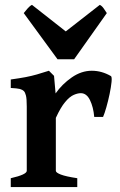

<svg xmlns="http://www.w3.org/2000/svg" viewBox="-20 -754 484 774"><path d="M427.2 -447.3Q431.6 -444.3 429.7 -423.8Q427.7 -403.3 421.9 -375.2Q416 -347.2 408.7 -321.5Q401.4 -295.9 395.5 -282.7H359.9Q356.4 -322.3 342.8 -350.3Q329.1 -378.4 305.7 -378.4Q293 -378.4 276.9 -371.3Q260.7 -364.3 242.7 -342.8Q224.6 -321.3 205.1 -278.8V-65.4Q205.1 -58.1 225.3 -50.3Q245.6 -42.5 291.5 -35.6V0H23.4V-35.6Q87.9 -50.3 87.9 -65.4V-324.2Q87.9 -356.4 84.5 -369.1Q81.1 -381.8 76.7 -386.2Q70.3 -392.6 60.3 -395.3Q50.3 -397.9 23.4 -399.4V-433.6Q59.1 -438.5 83.3 -443.1Q107.4 -447.8 128.7 -453.9Q149.9 -460 177.2 -468.8L197.8 -448.2L204.1 -377.4Q230.5 -415 269.3 -441.9Q308.1 -468.8 350.1 -468.8Q390.1 -468.8 427.2 -447.3ZM278.8 -515.1H211.9L75.7 -701.2Q83 -710.4 91.8 -720.5Q100.6 -730.5 108.9 -734.4L245.1 -627.4L382.3 -734.4Q390.6 -730.5 397.7 -720.5Q404.8 -710.4 410.6 -701.2Z"/></svg>

Font: Gentium Plus
Style: Bold
Weight: 700
Designer: Victor Gaultney, Annie Olsen, Iska Routamaa, Becca Hirsbrunner
Foundry: SIL International
Version: Version 6.101